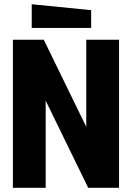

<svg xmlns="http://www.w3.org/2000/svg" viewBox="-20 -888 624 908"><path d="M41 0V-700H187L388 -288V-700H543V0H397L196 -412V0ZM411 -756H130V-868L411 -840Z"/></svg>

Font: Tektur SemiCondensed
Style: Bold
Weight: 700
Width: 4
Designer: Adam Jagosz
Foundry: Adam Jagosz
Version: Version 1.005;gftools[0.9.30]